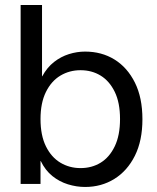

<svg xmlns="http://www.w3.org/2000/svg" viewBox="-20 -731 623 763"><path d="M300 -63Q345 -63 380 -84.5Q415 -106 436 -149.5Q457 -193 457 -258Q457 -323 436 -366Q415 -409 380 -430.5Q345 -452 300 -452Q256 -452 220 -430.5Q184 -409 162.5 -365.5Q141 -322 141 -258Q141 -193 162.5 -149.5Q184 -106 220 -84.5Q256 -63 300 -63ZM62 0V-711H147V-428H148Q167 -463 194.5 -484.5Q222 -506 254 -516Q286 -526 318 -526Q384 -526 435 -494.5Q486 -463 516 -403Q546 -343 546 -257Q546 -172 516 -112Q486 -52 434.5 -20Q383 12 318 12Q284 12 250 1.5Q216 -9 188 -31.5Q160 -54 142 -91H141V0Z"/></svg>

Font: TikTok Sans 24pt
Style: Regular
Weight: 400
Version: Version 4.000